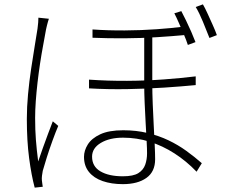

<svg xmlns="http://www.w3.org/2000/svg" viewBox="-20 -818 1040 880"><path d="M678 -662Q678 -627 678 -585.5Q678 -544 678 -504.5Q678 -465 678 -434Q678 -391 680 -342Q682 -293 684.5 -244.5Q687 -196 689 -155Q691 -114 691 -88Q691 -31 651 -2.5Q611 26 543 26Q491 26 450.5 12Q410 -2 387.5 -30Q365 -58 365 -99Q365 -128 382.5 -156Q400 -184 439.5 -202.5Q479 -221 545 -221Q604 -221 656 -208.5Q708 -196 752 -175Q796 -154 834 -126.5Q872 -99 905 -70L881 -31Q834 -80 779.5 -115Q725 -150 666 -168.5Q607 -187 544 -187Q482 -187 442 -163Q402 -139 402 -100Q402 -55 440.5 -32.5Q479 -10 543 -10Q591 -10 614 -24.5Q637 -39 645.5 -63Q654 -87 654 -116Q654 -136 652 -173Q650 -210 647.5 -255Q645 -300 643 -346Q641 -392 641 -431Q641 -463 641 -505Q641 -547 641 -589.5Q641 -632 641 -662ZM388 -453Q475 -447 562.5 -447.5Q650 -448 731 -454Q812 -460 877 -468V-428Q815 -422 733 -416.5Q651 -411 562 -409.5Q473 -408 388 -413ZM404 -683Q476 -678 551.5 -678.5Q627 -679 697.5 -684Q768 -689 823 -696V-657Q769 -652 698.5 -647.5Q628 -643 552 -642.5Q476 -642 404 -645ZM204 -732Q202 -726 199.5 -717.5Q197 -709 195 -700.5Q193 -692 191 -683Q185 -649 177.5 -609Q170 -569 163.5 -526Q157 -483 152 -439.5Q147 -396 144 -354.5Q141 -313 141 -277Q141 -223 144.5 -177.5Q148 -132 155 -78Q164 -104 176 -138.5Q188 -173 200.5 -205.5Q213 -238 222 -262L247 -241Q235 -213 220.5 -173Q206 -133 194 -95Q182 -57 176 -35Q174 -25 172.5 -13Q171 -1 172 9Q173 16 174 24.5Q175 33 176 38L139 42Q124 -14 113.5 -93Q103 -172 103 -273Q103 -327 108.5 -386Q114 -445 122.5 -501.5Q131 -558 139 -606.5Q147 -655 152 -687Q154 -702 155 -714.5Q156 -727 156 -737ZM811 -767Q820 -750 832.5 -724.5Q845 -699 856.5 -672.5Q868 -646 876 -625L841 -612Q834 -634 822.5 -660.5Q811 -687 800 -712.5Q789 -738 779 -757ZM910 -798Q920 -781 931.5 -755.5Q943 -730 955 -703.5Q967 -677 974 -657L940 -644Q927 -677 910 -718.5Q893 -760 877 -786Z"/></svg>

Font: Noto Sans KR ExtraLight
Style: Regular
Weight: 250
Designer: Ryoko NISHIZUKA  (kana, bopomofo & ideographs); Paul D. Hunt (Latin, Greek & Cyrillic); Sandoll Communications , Soo-you
Foundry: Adobe
Version: Version 2.004-H2;hotconv 1.0.118;makeotfexe 2.5.65603